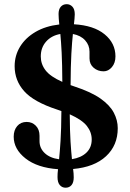

<svg xmlns="http://www.w3.org/2000/svg" viewBox="-20 -812 622 918"><path d="M332.5 36Q332.5 60.5 322 73Q311.5 85.5 293.5 85.5Q277 85.5 266 73Q255 60.5 255 34.5Q255 25.5 255.5 16.5Q256 7.5 257.5 -3Q158.5 -10 102 -54.5Q45.5 -99 45.5 -158.5Q45.5 -189.5 62.2 -209.2Q79 -229 107.5 -229Q133.5 -229 151.2 -211Q169 -193 169 -162.5V-137Q169 -103.5 193.8 -80Q218.5 -56.5 262.5 -50.5Q266 -84.5 269.5 -139Q273 -193.5 273.5 -281Q264 -284.5 253.5 -288Q141.5 -324.5 95.8 -375.8Q50 -427 50 -495.5Q50 -546.5 76 -589Q102 -631.5 150 -659.5Q198 -687.5 263.5 -695Q262 -710 261 -722Q260 -734 260 -745Q260 -768 270.8 -780Q281.5 -792 299 -792Q315 -792 326.2 -780Q337.5 -768 337.5 -743.5Q337.5 -733 336.2 -721.8Q335 -710.5 333.5 -696Q428.5 -690.5 480.2 -648Q532 -605.5 532 -542.5Q532 -511 515 -491Q498 -471 475.5 -471Q447.5 -471 427.8 -488Q408 -505 408 -532.5V-565Q408 -596 387 -619.2Q366 -642.5 328.5 -649.5Q324.5 -613 321.2 -555.2Q318 -497.5 317.5 -405Q326.5 -402 336 -398.5Q415.5 -372.5 460.5 -340.8Q505.5 -309 524.2 -273Q543 -237 543 -199Q543 -117 487 -65Q431 -13 329.5 -4Q331 7.5 331.8 17Q332.5 26.5 332.5 36ZM175 -542Q175 -505.5 197.8 -475.8Q220.5 -446 278 -420.5Q277.5 -505.5 274.8 -560Q272 -614.5 268.5 -649.5Q226 -642 200.5 -613.2Q175 -584.5 175 -542ZM418.5 -145Q418.5 -180 395.5 -209.5Q372.5 -239 313.5 -265.5Q314 -185.5 317.2 -134.8Q320.5 -84 324 -51Q368 -58 393.2 -82.2Q418.5 -106.5 418.5 -145Z"/></svg>

Font: Fraunces 72pt SuperSoft SemiBold
Style: Regular
Weight: 600
Version: Version 1.000;[b76b70a41]